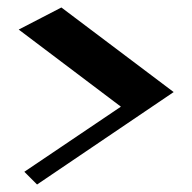

<svg xmlns="http://www.w3.org/2000/svg" viewBox="-20 -556 514 513"><path d="M79 -63 45 -97 303 -271 30 -477 144 -536 444 -310Z"/></svg>

Font: Inknut Antiqua Medium
Style: Regular
Weight: 500
Designer: Claus Eggers Sørensen
Foundry: Claus Eggers Sørensen
Version: Version 1.003; ttfautohint (v1.8.2) -l 8 -r 50 -G 200 -x 14 